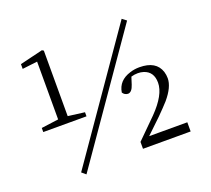

<svg xmlns="http://www.w3.org/2000/svg" viewBox="-126 -888 1182 1076"><g transform="rotate(-20 465.0 -350.0)"><path d="M326.2 -279.3H68.4V-303.7L170.9 -317.4V-662.1L81.1 -651.4V-679.7L217.8 -712.9L227.5 -707V-316.4L326.2 -303.7ZM698.2 -725.6 723.6 -706.1 214.8 26.4 190.4 5.9ZM618.2 -54.7H845.7V0H561.5V-41L677.7 -156.2Q767.6 -248 767.6 -319.3Q767.6 -385.7 711.9 -403.3Q696.3 -408.2 678.7 -408.2Q658.2 -408.2 638.7 -402.3L625 -359.4Q612.3 -319.3 588.9 -318.4Q568.4 -319.3 557.6 -336.9Q568.4 -405.3 641.6 -427.7Q668 -436.5 698.2 -436.5Q797.9 -436.5 821.3 -363.3Q827.1 -344.7 827.1 -324.2Q827.1 -272.5 771.5 -207Q748 -180.7 706.1 -138.7Z"/></g></svg>

Font: GenYoMin JP Light
Style: Regular
Weight: 300
Version: Version 1.001;PS 1;hotconv 16.6.51;makeotf.lib2.5.65220 DEVE